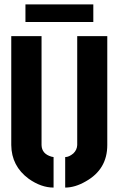

<svg xmlns="http://www.w3.org/2000/svg" viewBox="-20 -848 540 873"><path d="M95.7 -748V-828.1H404.3V-748ZM31.2 -188.5V-683.6H168.9V-188.5Q169.9 -148.4 213.9 -135.7Q220.7 -133.8 223.6 -133.8V4.9Q167 4.9 110.4 -35.2Q32.2 -92.8 31.2 -188.5ZM276.4 4.9V-133.8Q293.9 -133.8 313.5 -150.4Q330.1 -166 331.1 -188.5V-683.6H467.8V-188.5Q467.8 -78.1 370.1 -23.4Q321.3 4.9 276.4 4.9Z"/></svg>

Font: Post No Bills Colombo
Style: ExtraBold
Weight: 900
Designer: Kosala Senevirathne, Siva Puranthara, Lasantha Premarathna, Tharique Azeez
Foundry: Mooniak
Version: Version 1.220 ; ttfautohint (v1.5)